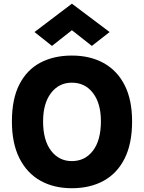

<svg xmlns="http://www.w3.org/2000/svg" viewBox="-20 -980 762 1016"><path d="M360 16Q264.5 16 193.2 -24.2Q122 -64.5 82.5 -143.2Q43 -222 43 -337.5Q43 -456 82.5 -533.2Q122 -610.5 193.2 -648.2Q264.5 -686 360 -686Q456.5 -686 528.2 -646.5Q600 -607 639.5 -529.5Q679 -452 679 -337.5Q679 -220 639.5 -141.2Q600 -62.5 528.2 -23.2Q456.5 16 360 16ZM360 -127.5Q430 -127.5 472 -182.8Q514 -238 514 -338.5Q514 -433 472 -487.8Q430 -542.5 360 -542.5Q292 -542.5 250 -487.8Q208 -433 208 -337.5Q208 -238 250 -182.8Q292 -127.5 360 -127.5ZM255 -737 162.5 -810.5 360.5 -960.5 560 -810.5 466 -737 332 -842.5H389Z"/></svg>

Font: Karla ExtraBold
Style: Regular
Weight: 800
Designer: Jonathan Pinhorn
Version: Version 2.001